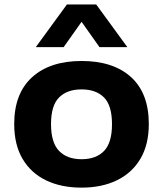

<svg xmlns="http://www.w3.org/2000/svg" viewBox="-20 -828 728 858"><path d="M344.5 10.5Q253.5 10.5 186 -22Q118.5 -54.5 81 -117.8Q43.5 -181 43.5 -273.5Q43.5 -410.5 123.5 -483Q203.5 -555.5 344.5 -555.5Q486 -555.5 565.5 -483.5Q645 -411.5 645 -273.5Q645 -182 607.5 -118.5Q570 -55 502.2 -22.2Q434.5 10.5 344.5 10.5ZM344.5 -116.5Q409 -116.5 444.8 -153.2Q480.5 -190 480.5 -273Q480.5 -356.5 444.8 -392.5Q409 -428.5 344.5 -428.5Q280 -428.5 244 -392.5Q208 -356.5 208 -273.5Q208 -190.5 244 -153.5Q280 -116.5 344.5 -116.5ZM140 -617.5 279 -808H410L549 -617.5H424.5L344.5 -730.5L264.5 -617.5Z"/></svg>

Font: Encode Sans Expanded
Style: Bold
Weight: 700
Width: 7
Designer: Multiple Designers
Foundry: Impallari Type
Version: Version 3.000; ttfautohint (v1.8.3) -l 8 -r 50 -G 200 -x 14 